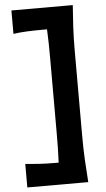

<svg xmlns="http://www.w3.org/2000/svg" viewBox="-64 -895 589 1070"><g transform="rotate(-5 230.5 -360.0)"><path d="M44.4 135.3V3.9Q80.1 7.3 119.9 10Q159.7 12.7 214.4 12.7H230.5Q232.4 -27.3 233.2 -67.9Q233.9 -108.4 233.9 -154.8V-570.3Q233.9 -615.2 233.2 -654.8Q232.4 -694.3 230.5 -732.9H205.6Q160.6 -732.9 120.1 -731.2Q79.6 -729.5 42 -724.1V-855H385.3Q380.4 -791.5 377.2 -731.7Q374 -671.9 374 -597.7V-128.9Q374 -53.2 377.2 8.3Q380.4 69.8 385.3 135.3Z"/></g></svg>

Font: Pinar-DS3-FD Bold
Style: Regular
Weight: 700
Designer: Amin Abedi
Version: Version 3.000